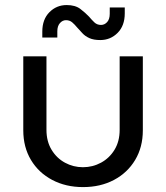

<svg xmlns="http://www.w3.org/2000/svg" viewBox="-20 -735 664 767"><path d="M311.6 12.4Q242.8 12.4 188.6 -16.2Q134.4 -44.8 103.7 -96Q73 -147.2 73 -214.6V-510H165.6V-216.2Q165.6 -170.4 186 -136.7Q206.4 -103 239.7 -85Q273 -67 311.2 -67Q350.2 -67 383.7 -85.2Q417.2 -103.4 437.6 -136.9Q458 -170.4 458 -216.2V-510H550.6V-214.6Q550.6 -147.2 519.9 -96Q489.2 -44.8 435.3 -16.2Q381.4 12.4 311.6 12.4ZM380.6 -575Q354 -575 336.9 -582.8Q319.8 -590.6 309 -602.5Q298.2 -614.4 288.2 -625.2Q278.4 -637.2 268.3 -645.8Q258.2 -654.4 243.4 -654.4Q229.8 -654.4 219.4 -642.7Q209 -631 209 -610V-585H149V-608.8Q149 -657.4 177.3 -686.1Q205.6 -714.8 246.4 -714.8Q280.8 -714.8 301.1 -699.2Q321.4 -683.6 335.6 -668.6Q346.2 -656 356.9 -645.7Q367.6 -635.4 383.6 -635.4Q397.6 -635.4 408 -646.8Q418.4 -658.2 418.4 -680.2V-705.2H478.4V-681.4Q478.4 -632.4 449.9 -603.7Q421.4 -575 380.6 -575Z"/></svg>

Font: MuseoModerno Thin
Style: Regular
Weight: 100
Designer: Pablo Cosgaya, Héctor Gatti, Marcela Romero, and the Authors of The MuseoModerno Project.
Foundry: Omnibus-Type Team
Version: Version 1.003